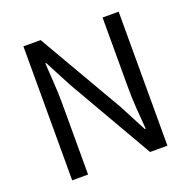

<svg xmlns="http://www.w3.org/2000/svg" viewBox="-129 -860 981 987"><g transform="rotate(-20 361.5 -366.5)"><path d="M101 0V-733H195L463 -271L542 -120H547Q542 -175 538 -235Q534 -295 534 -352V-733H622V0H527L260 -463L181 -613H177Q180 -558 184 -500.5Q188 -443 188 -385V0Z"/></g></svg>

Font: Noto Sans TC
Style: Regular
Weight: 400
Designer: Ryoko NISHIZUKA  (kana, bopomofo & ideographs); Paul D. Hunt (Latin, Greek & Cyrillic); Sandoll Communications , Soo-you
Foundry: Adobe
Version: Version 2.004-H2;hotconv 1.0.118;makeotfexe 2.5.65603